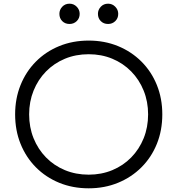

<svg xmlns="http://www.w3.org/2000/svg" viewBox="-20 -1011 961 1041"><path d="M461 10Q374 10 301 -20Q228 -50 174.5 -104Q121 -158 91.5 -231Q62 -304 62 -391Q62 -477 91.5 -550Q121 -623 174.5 -677Q228 -731 301 -761Q374 -791 461 -791Q547 -791 620 -761Q693 -731 747 -677Q801 -623 830.5 -550Q860 -477 860 -391Q860 -304 830.5 -231Q801 -158 747 -104Q693 -50 620 -20Q547 10 461 10ZM461 -64Q530 -64 589 -88.5Q648 -113 691.5 -157.5Q735 -202 759 -261.5Q783 -321 783 -391Q783 -460 759 -519.5Q735 -579 691.5 -623.5Q648 -668 589 -692.5Q530 -717 461 -717Q391 -717 332 -692.5Q273 -668 229.5 -623.5Q186 -579 162 -519.5Q138 -460 138 -391Q138 -321 162 -261.5Q186 -202 229.5 -157.5Q273 -113 332 -88.5Q391 -64 461 -64ZM357 -881Q333 -881 317.5 -896.5Q302 -912 302 -936Q302 -958 317.5 -974.5Q333 -991 357 -991Q380 -991 396 -974.5Q412 -958 412 -936Q412 -912 396 -896.5Q380 -881 357 -881ZM566 -881Q542 -881 526.5 -896.5Q511 -912 511 -936Q511 -958 526.5 -974.5Q542 -991 566 -991Q589 -991 605 -974.5Q621 -958 621 -936Q621 -912 605 -896.5Q589 -881 566 -881Z"/></svg>

Font: Comfortaa
Style: Regular
Weight: 400
Designer: Johan Aakerlund
Foundry: Johan Aakerlund
Version: Version 3.104; ttfautohint (v1.8.1.43-b0c9)